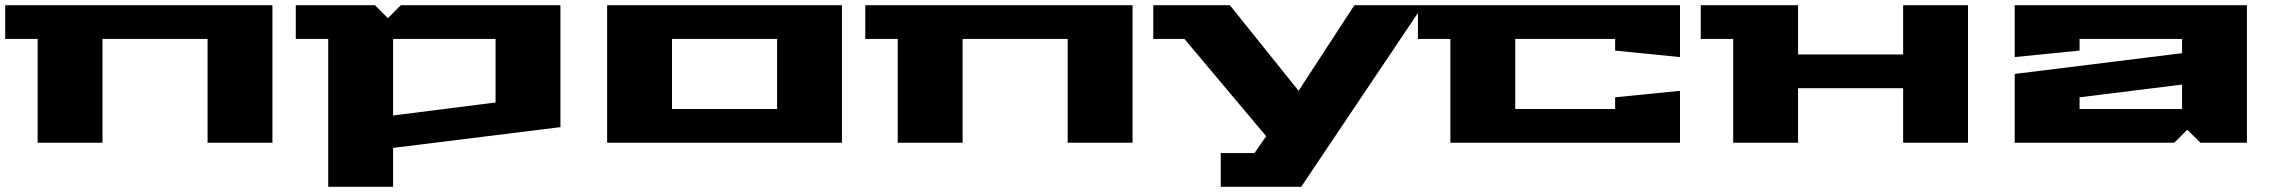

<svg xmlns="http://www.w3.org/2000/svg" viewBox="-20 -550 8770 740"><path d="M0 -400V-530H1030V0H780V-400H375V0H125V-400Z M1120 -400V-530H1425L1475 -480L1525 -530H2140V-60L1495 20V170H1245V-400ZM1495 -105 1890 -155V-400H1495Z M2320 0V-530H3225V0ZM2570 -130H2975V-400H2570Z M3315 -400V-530H4345V0H4095V-400H3690V0H3440V-400Z M4425 -400V-530H4720L4985 -200L5200 -530H5465L4995 170H4685V40H4815L4860 -25L4545 -400Z M5445 -400V-530H6455V-330L6205 -355V-400H5820V-130H6205V-175L6455 -200V0H5570V-400Z M6535 -400V-530H6910V-340H7315V-530H7565V0H7315V-210H6910V0H6660V-400Z M7745 0V-265L8390 -345V-400H7995V-355L7745 -330V-530H8640V0H8461L8410 -50L8360 0ZM7995 -130H8390V-224L7995 -175Z"/></svg>

Font: Stalin One
Style: Regular
Weight: 400
Designer: Jovanny Lemonad
Foundry: Alexey Maslov, Jovanny Lemonad
Version: Version 3.002; ttfautohint (v0.91) -l 8 -r 50 -G 200 -x 0 -w